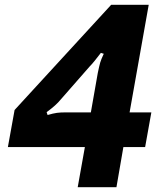

<svg xmlns="http://www.w3.org/2000/svg" viewBox="-20 -783 680 803"><path d="M467 0H305L335 -168H13L41 -323L445 -763H602L522 -313H613L587 -168H496ZM179 -302Q203 -309 218 -311Q233 -313 255 -313H360L389 -478Q395 -507 399 -521Q403 -535 414 -558L402 -562Q371 -521 355 -505L235 -368Q214 -342 175 -314Z"/></svg>

Font: Open Sauce Sans ExBold Italic
Style: Regular
Weight: 800
Italic angle: -10°
Designer: Alfredo Marco Pradil
Foundry: Creative Sauce Fz LLC
Version: Version 1.477